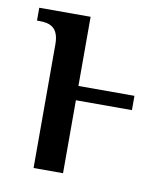

<svg xmlns="http://www.w3.org/2000/svg" viewBox="-66 -592 558 648"><g transform="rotate(10 212.5 -268.0)"><path d="M92 -424V0H193V-250H385V-299H193V-536H17V-492H25C60 -492 92 -483 92 -424Z"/></g></svg>

Font: Noto Serif Condensed Medium
Style: Regular
Weight: 500
Width: 3
Designer: Monotype Design Team
Foundry: Monotype Imaging Inc.
Version: Version 2.015